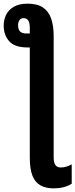

<svg xmlns="http://www.w3.org/2000/svg" viewBox="-30 -789 412 1049"><path d="M121.1 -769Q173.8 -769 204.8 -748Q235.8 -727.1 249.5 -687.5Q263.2 -647.9 263.2 -592.8V70.8Q263.2 99.1 272.5 112.5Q281.7 126 301.8 126Q317.9 126 332.8 121.3Q347.7 116.7 361.8 108.9V214.8Q341.8 227.5 316.7 233.9Q291.5 240.2 264.2 240.2Q219.2 240.2 189.9 223.1Q160.6 206.1 146.7 169.2Q132.8 132.3 132.8 73.2V-529.8H116.2Q48.3 -530.8 19.3 -564.7Q-9.8 -598.6 -9.8 -648.9Q-9.8 -681.6 3.7 -708.7Q17.1 -735.8 46.1 -752.4Q75.2 -769 121.1 -769ZM99.1 -689.9Q83.5 -689.9 76.2 -678.5Q68.8 -667 68.8 -651.9Q68.8 -627.4 80.1 -616.7Q91.3 -606 115.2 -606H132.8V-637.2Q132.8 -664.1 124.3 -677Q115.7 -689.9 99.1 -689.9Z"/></svg>

Font: Open Sans Condensed
Style: Regular
Weight: 400
Width: 3
Designer: Monotype Design Team
Foundry: Monotype Imaging Inc.
Version: Version 3.000